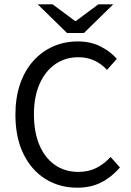

<svg xmlns="http://www.w3.org/2000/svg" viewBox="-20 -861 611 893"><path d="M339 12Q256.8 12 191.6 -28.4Q126.5 -68.7 89.1 -145Q51.7 -221.3 51.7 -327.7Q51.7 -406.9 73.4 -470Q95 -533.2 134.8 -577.5Q174.5 -621.9 227.4 -645.1Q280.2 -668.3 342.6 -668.3Q402.3 -668.3 448.5 -644.4Q494.8 -620.5 523.5 -587.3L477.7 -536Q451.9 -564.3 418.5 -579.5Q385.1 -594.8 344.4 -594.8Q283.1 -594.8 236.6 -562.3Q190.1 -529.8 164 -470.4Q137.8 -411.1 137.8 -329.5Q137.8 -246.8 163.2 -186.7Q188.5 -126.7 235.1 -94.1Q281.8 -61.5 344.7 -61.5Q391 -61.5 427.3 -79.5Q463.5 -97.5 494.4 -130.9L537.9 -82Q499.1 -37.2 450.8 -12.6Q402.6 12 339 12ZM291.6 -707.6 155.3 -841H224.6L329 -763.3H333L437.5 -841H506.8L370.5 -707.6Z"/></svg>

Font: Source Sans 3 VF
Style: Regular
Weight: 200
Designer: Paul D. Hunt
Foundry: Adobe
Version: Version 3.046;hotconv 1.0.118;makeotfexe 2.5.65603